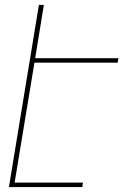

<svg xmlns="http://www.w3.org/2000/svg" viewBox="-20 -755 540 775"><path d="M16 0 137 -735H157L122 -520H458L455 -502H119L39 -18H315L312 0Z"/></svg>

Font: Iosevka Thin Oblique
Style: Regular
Weight: 100
Italic angle: -9°
Monospace: yes
Designer: Belleve Invis
Foundry: Belleve Invis
Version: Version 32.5.0; ttfautohint (v1.8.4)